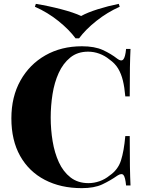

<svg xmlns="http://www.w3.org/2000/svg" viewBox="-20 -962 751 996"><path d="M405 -722Q471 -722 513.5 -702.5Q556 -683 589 -657Q609 -642 619.5 -653.5Q630 -665 634 -708H657Q655 -669 654 -612Q653 -555 653 -462H630Q626 -509 617.5 -544Q609 -579 593 -606Q577 -633 547 -654Q524 -673 495.5 -683.5Q467 -694 437 -694Q382 -694 344.5 -663.5Q307 -633 284.5 -583.5Q262 -534 252.5 -473.5Q243 -413 243 -352Q243 -290 253 -229.5Q263 -169 285.5 -120Q308 -71 346 -41.5Q384 -12 439 -12Q468 -12 496.5 -22Q525 -32 548 -51Q592 -81 607.5 -129.5Q623 -178 630 -256H653Q653 -159 654 -99.5Q655 -40 657 0H634Q630 -43 620.5 -54Q611 -65 589 -51Q552 -25 510.5 -5.5Q469 14 404 14Q295 14 212.5 -29Q130 -72 84.5 -153Q39 -234 39 -348Q39 -460 86 -544Q133 -628 215.5 -675Q298 -722 405 -722ZM596 -942 601 -927Q536 -898 480 -853.5Q424 -809 390 -763H372Q339 -808 283 -853Q227 -898 161 -927L166 -942Q233 -931 298 -914Q363 -897 401 -879Q433 -897 487 -914Q541 -931 596 -942Z"/></svg>

Font: Playfair Display ExtraBold
Style: Regular
Weight: 800
Designer: Claus Eggers Sørensen
Foundry: Claus Eggers Sørensen
Version: Version 1.203